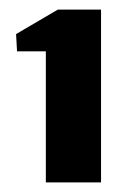

<svg xmlns="http://www.w3.org/2000/svg" viewBox="-20 -822 270 400"><path d="M75.5 -442V-715H15.5L13.5 -751L100.5 -802H190.5V-442Z"/></svg>

Font: Big Shoulders Text Thin Black
Style: Regular
Weight: 900
Version: Version 2.002